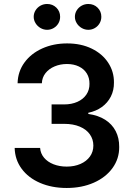

<svg xmlns="http://www.w3.org/2000/svg" viewBox="-20 -935 672 965"><path d="M53.7 -191.4H181.6Q183.6 -163.6 201.4 -142.3Q219.2 -121.1 249 -109.4Q278.8 -97.7 315.4 -97.7Q354 -97.7 384.5 -111.1Q415 -124.5 432.1 -148.4Q449.2 -172.4 449.2 -203.1Q449.2 -234.9 431.6 -259.8Q414.1 -284.7 380.9 -298.6Q347.7 -312.5 302.7 -312.5H239.3V-410.2H302.7Q339.8 -410.2 368.9 -423.1Q397.9 -436 414.1 -459.7Q430.2 -483.4 429.7 -513.7Q430.2 -543 416.3 -565.7Q402.3 -588.4 376.5 -600.8Q350.6 -613.3 316.4 -613.3Q283.2 -613.3 254.6 -601.3Q226.1 -589.4 208.7 -567.4Q191.4 -545.4 190.4 -516.6H68.4Q69.8 -575.2 102.8 -620.6Q135.7 -666 192.1 -691.4Q248.5 -716.8 317.4 -716.8Q387.2 -716.8 440.9 -690.7Q494.6 -664.6 523.9 -619.6Q553.2 -574.7 552.7 -520.5Q553.2 -481.4 537.1 -449.7Q521 -418 491.7 -397Q462.4 -376 423.8 -368.2V-362.3Q473.1 -355.5 508.3 -333.3Q543.5 -311 561.5 -275.9Q579.6 -240.7 579.1 -196.3Q579.6 -137.7 545.7 -90.6Q511.7 -43.5 451.4 -16.8Q391.1 9.8 315.4 9.8Q240.7 9.8 181.6 -15.6Q122.6 -41 88.9 -86.7Q55.2 -132.3 53.7 -191.4ZM149.4 -850.6Q149.4 -868.2 158.7 -883.1Q168 -897.9 183.3 -906.5Q198.7 -915 216.8 -915Q244.6 -915 263.4 -896.5Q282.2 -877.9 282.2 -850.6Q282.2 -833 273.7 -818.1Q265.1 -803.2 250 -794.2Q234.9 -785.2 216.8 -785.2Q199.2 -785.2 183.6 -794.2Q168 -803.2 158.7 -818.4Q149.4 -833.5 149.4 -850.6ZM356.4 -850.6Q356.4 -868.2 365.7 -883.1Q375 -897.9 390.4 -906.5Q405.8 -915 423.8 -915Q451.7 -915 470.5 -896.5Q489.3 -877.9 489.3 -850.6Q489.3 -833 480.7 -818.1Q472.2 -803.2 457 -794.2Q441.9 -785.2 423.8 -785.2Q406.2 -785.2 390.6 -794.2Q375 -803.2 365.7 -818.4Q356.4 -833.5 356.4 -850.6Z"/></svg>

Font: Pretendard Std SemiBold
Style: Regular
Weight: 600
Designer: Base glyphs from Inter by Rasmus Andersson; Hangeul glyphs from Noto Sans CJK(Source Han Sans) by Jang Soo-young and Kan
Foundry: Kil Hyung-jin
Version: Version 1.309